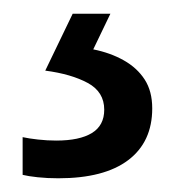

<svg xmlns="http://www.w3.org/2000/svg" viewBox="-20 -20 257 280"><path d="M202 138Q202 187 167 213.5Q132 240 65 240Q49 240 35 238.5Q21 237 13 235V180Q22 182 35.5 183.5Q49 185 62 185Q96 185 114 174Q132 163 132 140Q132 114 108 101Q84 88 46 83L86 0H141L116 52Q141 57 160.5 68Q180 79 191 96Q202 113 202 138Z"/></svg>

Font: Noto Sans Arabic SemiCondensed
Style: Regular
Weight: 400
Width: 4
Designer: Monotype Design Team, Nadine Chahine, Nizar Qandah and Khaled Hosny
Foundry: Monotype Imaging Inc.
Version: Version 2.012